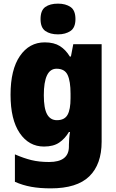

<svg xmlns="http://www.w3.org/2000/svg" viewBox="-20 -796 639 1056"><path d="M226 -563Q277 -563 309.5 -542.5Q342 -522 364 -485H370L383 -553H539V-17Q539 108 471 174Q403 240 259 240Q199 240 152 231.5Q105 223 62 204V53Q110 74 152.5 84.5Q195 95 250 95Q359 95 359 10V1Q359 -13 360.5 -32.5Q362 -52 365 -70H359Q338 -34 306 -12Q274 10 222 10Q139 10 88.5 -64Q38 -138 38 -275Q38 -413 89.5 -488Q141 -563 226 -563ZM291 -418Q221 -418 221 -272Q221 -200 239 -167.5Q257 -135 293 -135Q335 -135 351.5 -164.5Q368 -194 368 -256V-281Q368 -349 352 -383.5Q336 -418 291 -418ZM299 -776Q341 -776 368 -757.5Q395 -739 395 -691Q395 -644 367.5 -625.5Q340 -607 299 -607Q256 -607 229.5 -625.5Q203 -644 203 -691Q203 -739 229 -757.5Q255 -776 299 -776Z"/></svg>

Font: Noto Sans Tamil SemiCondensed Black
Style: Regular
Weight: 900
Width: 4
Designer: Jelle Bosma - Monotype Design Team
Foundry: Monotype Imaging Inc.
Version: Version 2.004; ttfautohint (v1.8.4.7-5d5b)